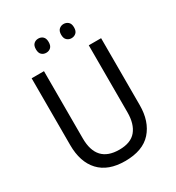

<svg xmlns="http://www.w3.org/2000/svg" viewBox="-212 -1034 1078 1173"><g transform="rotate(-30 327.0 -447.0)"><path d="M572 -242Q572 -127 511 -58.5Q450 10 325 10Q206 10 144 -56.5Q82 -123 82 -243V-714H169V-240Q169 -68 329 -68Q410 -68 447.5 -113.5Q485 -159 485 -241V-714H572ZM193 -854Q193 -880 206 -892Q219 -904 238 -904Q257 -904 270 -892Q283 -880 283 -854Q283 -828 270 -816Q257 -804 238 -804Q219 -804 206 -816Q193 -828 193 -854ZM371 -854Q371 -880 384.5 -892Q398 -904 416 -904Q435 -904 448.5 -892Q462 -880 462 -854Q462 -828 448.5 -816Q435 -804 416 -804Q398 -804 384.5 -816Q371 -828 371 -854Z"/></g></svg>

Font: Noto Sans Tamil SemiCondensed
Style: Regular
Weight: 400
Width: 4
Designer: Jelle Bosma - Monotype Design Team
Foundry: Monotype Imaging Inc.
Version: Version 2.004; ttfautohint (v1.8.4.7-5d5b)